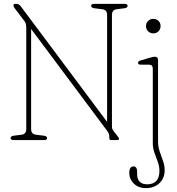

<svg xmlns="http://www.w3.org/2000/svg" viewBox="-20 -720 909 987"><path d="M222 -10.5Q222 0 208 0H48.5Q34.5 0 34.5 -10.5Q34.5 -20 51 -22.5L91 -27.5Q115 -30.5 115 -56.5V-573.5Q115 -598.5 108 -608.5L55.5 -677.5Q49 -686 49 -692Q49 -700 58 -700H64.5Q77.5 -700 86.5 -688L530.5 -93.5V-643.5Q530.5 -669.5 505.5 -672.5L465.5 -677.5Q448.5 -680 448.5 -689.5Q448.5 -700 462.5 -700H622Q636 -700 636 -689.5Q636 -680 619 -677.5L579.5 -672.5Q555.5 -669.5 555.5 -643.5V-71Q555.5 -57 561.5 -49.5L584 -20.5Q587 -17 589.5 -13Q592 -9 592 -6.5Q592 0 581.5 0H551.5Q542 0 542 -10Q542 -23 540.2 -30Q538.5 -37 531.5 -46.5L140 -571V-56.5Q140 -30.5 165 -27.5L205 -22.5Q222 -20 222 -10.5ZM768 -548.5Q752 -548.5 741.2 -559.2Q730.5 -570 730.5 -585.5Q730.5 -601.5 741.2 -612.2Q752 -623 768 -623Q784 -623 794.8 -612.5Q805.5 -602 805.5 -586Q805.5 -570 794.8 -559.2Q784 -548.5 768 -548.5ZM792.5 6.5Q792.5 34.5 801 59.2Q809.5 84 818 107.5Q826.5 131 826.5 154.5Q826.5 196 799.5 221.5Q772.5 247 730.5 247Q691 247 667.8 223.5Q644.5 200 644.5 169.5Q644.5 135.5 666.5 135.5Q685 135.5 685 164.5V177Q685 200 697.8 213.8Q710.5 227.5 738 227.5Q799.5 226.5 799.5 158Q799.5 134.5 791 111.8Q782.5 89 774 65.2Q765.5 41.5 765.5 15.5V-366.5Q765.5 -387.5 746.5 -387.5H704Q689.5 -387.5 689.5 -397.5Q689.5 -405.5 703.5 -409.5L751 -423.5Q768.5 -428.5 776 -428.5Q792.5 -428.5 792.5 -410.5Z"/></svg>

Font: Fraunces 144pt SuperSoft Thin
Style: Regular
Weight: 100
Version: Version 1.000;[0bf87f6ff]